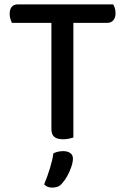

<svg xmlns="http://www.w3.org/2000/svg" viewBox="-20 -628 570 874"><path d="M246 -524 242 -608H495Q499 -602 502.5 -591.5Q506 -581 506 -568Q506 -548 496 -536Q486 -524 469 -524ZM284 -608 288 -524H34Q31 -531 27.5 -541.5Q24 -552 24 -564Q24 -586 33.5 -597Q43 -608 61 -608ZM214 -551H314V-2Q308 0 295 3Q282 6 268 6Q240 6 227 -5Q214 -16 214 -41ZM264 205Q255 217 243.5 221.5Q232 226 218 226Q194 226 181 211Q196 175 207.5 137.5Q219 100 223 70Q233 65 244 62.5Q255 60 268 60Q287 60 299.5 68.5Q312 77 312 94Q312 110 304.5 132Q297 154 286 173.5Q275 193 264 205Z"/></svg>

Font: Baloo Tamma 2 Medium
Style: Regular
Weight: 500
Designer: Divya Kowshik, Shuchita Grover and Ek Type
Foundry: Ek Type
Version: Version 1.700